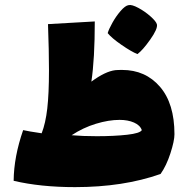

<svg xmlns="http://www.w3.org/2000/svg" viewBox="-20 -727 772 788"><path d="M481 -440Q577 -440 636.5 -371Q696 -302 696 -176Q696 -149 679.5 -98Q663 -47 639 -13Q486 41 288 41Q146 41 36 15Q37 -84 75 -193Q96 -188 151 -180Q167 -221 174 -281.5Q181 -342 181 -439Q181 -517 177 -628L369 -639Q369 -485 355 -392Q412 -434 453 -439Q463 -440 481 -440ZM377 -168Q449 -168 502 -174Q555 -180 562 -193Q555 -213 530 -224Q505 -235 471 -235Q426 -235 373.5 -219Q321 -203 274 -172Q319 -168 377 -168ZM422 -591Q426 -606 441 -633Q456 -660 475 -682Q494 -704 508 -706Q521 -709 548 -694.5Q575 -680 598 -659.5Q621 -639 624 -627Q628 -609 596.5 -564.5Q565 -520 544 -505Q519 -515 478.5 -543Q438 -571 422 -591Z"/></svg>

Font: Lalezar
Style: Regular
Weight: 400
Designer: Borna Izadpanah
Foundry: Borna Izadpanah
Version: Version 1.003;November 28, 2018;FontCreator 11.5.0.2421 64-b